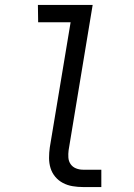

<svg xmlns="http://www.w3.org/2000/svg" viewBox="-20 -755 540 775"><path d="M315 0Q294 0 273 -3.5Q252 -7 234 -16.5Q216 -26 203 -41.5Q190 -57 184 -76.5Q178 -96 178 -117.5Q178 -139 181 -160L265 -665H134L133 -735H354L257 -149Q255 -134 256 -119Q257 -104 265 -92.5Q273 -81 286.5 -75.5Q300 -70 315 -70H389V0Z"/></svg>

Font: Iosevka Algr
Style: Italic
Weight: 400
Italic angle: -9°
Monospace: yes
Designer: Belleve Invis
Foundry: Belleve Invis
Version: Version 26.0.2; ttfautohint (v1.8.3)